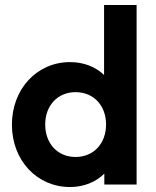

<svg xmlns="http://www.w3.org/2000/svg" viewBox="-20 -743 628 773"><path d="M262 10C317 10 366 -10 400 -44V0H530V-723H399V-441C365 -474 317 -493 262 -493C128 -493 28 -384 28 -241C28 -98 128 10 262 10ZM162 -242C162 -318 212 -372 284 -372C357 -372 407 -318 407 -242C407 -165 357 -111 284 -111C212 -111 162 -165 162 -242Z"/></svg>

Font: MV Cash SemiBold
Style: Regular
Weight: 600
Designer: Rodrigo Fuenzalida
Foundry: fragTYPE
Version: Version 1.100;Glyphs 3.1.2 (3151)